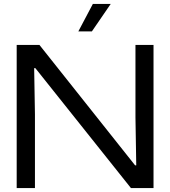

<svg xmlns="http://www.w3.org/2000/svg" viewBox="-20 -958 867 978"><path d="M65 0V-729H181L668 -116H674L670 -360V-729H762V0H647L160 -611H154L158 -376V0ZM379 -798 453 -938H544L448 -798Z"/></svg>

Font: Mona Sans Expanded
Style: Regular
Weight: 400
Width: 7
Designer: Deni Anggara
Foundry: GitHub
Version: Version 2.000